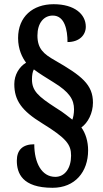

<svg xmlns="http://www.w3.org/2000/svg" viewBox="-20 -780 490 913"><path d="M230 113C337 113 399 37 399 -65C399 -108 387 -146 367 -174C398 -196 422 -242 422 -292C422 -378 368 -420 241 -493C188 -523 158 -548 158 -611C158 -670 188 -706 231 -706C288 -706 301 -637 301 -580C358 -580 388 -614 388 -653C388 -712 335 -760 235 -760C136 -760 66 -701 66 -599C66 -545 86 -506 104 -482C71 -462 48 -424 48 -380C48 -302 84 -253 180 -194C297 -122 318 -92 318 -40C318 19 289 61 243 61C178 61 143 -6 143 -94C88 -94 60 -67 60 -16C60 43 85 113 230 113ZM324 -211C307 -223 286 -243 246 -267C161 -322 132 -348 132 -403C132 -422 135 -440 141 -450C167 -430 199 -411 234 -389C311 -342 332 -306 332 -260C332 -240 328 -220 324 -211Z"/></svg>

Font: Noto Serif Hebrew ExtraCondensed ExtraBold
Style: Regular
Weight: 800
Width: 2
Designer: Monotype Design Team
Foundry: Monotype Imaging Inc.
Version: Version 2.004